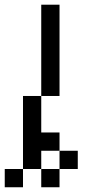

<svg xmlns="http://www.w3.org/2000/svg" viewBox="-20 -789 425 809"><path d="M76.9 -76.9V0H0V-76.9ZM230.8 -153.8H153.8V-230.8H230.8ZM230.8 -76.9V-153.8H307.7V-76.9ZM153.8 0V-76.9H230.8V0ZM76.9 -76.9V-384.6H153.8V-76.9ZM153.8 -384.6V-769.2H230.8V-384.6Z"/></svg>

Font: Mintsoda - Lime Green 13x16
Style: Regular
Weight: 400
Designer: Mintsoda-15
Version: Version 1.0